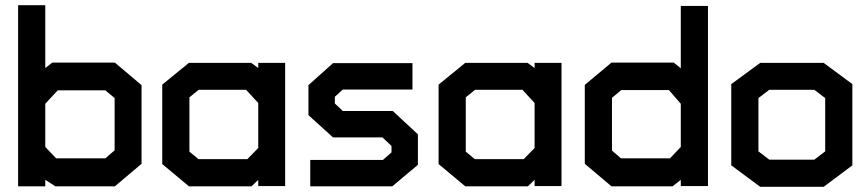

<svg xmlns="http://www.w3.org/2000/svg" viewBox="-20 -720 3354 742"><path d="M424 0H194L155 -25V0H50V-700H155V-457L182 -478H424L527 -391V-87ZM423 -341 387 -371H203L155 -319V-152L197 -108H387L423 -139Z M978 -1V-25L952 0H710L607 -86V-393L710 -477H951L978 -457V-477H1082V-1ZM978 -322 931 -373H748L712 -344V-134L747 -105H936L978 -148Z M1496 0H1179V-102H1460L1493 -131V-156L1458 -189H1267L1172 -275V-391L1267 -476H1574V-374H1305L1274 -346V-320L1305 -291H1498L1595 -201V-83Z M2046 -1V-25L2020 0H1778L1675 -86V-393L1778 -477H2019L2046 -457V-477H2150V-1ZM2046 -322 1999 -373H1816L1780 -344V-134L1815 -105H2004L2046 -148Z M2611 -1V-25L2579 0H2343L2240 -87V-392L2343 -478H2584L2611 -456V-697H2716V-1ZM2611 -319 2565 -372H2381L2345 -342V-138L2380 -108H2569L2611 -152Z M3163 2H2918L2806 -81V-395L2918 -477H3163L3274 -395V-81ZM3169 -341 3127 -373H2953L2911 -341V-135L2953 -103H3127L3169 -135Z"/></svg>

Font: Turret Road ExtraBold
Style: Regular
Weight: 800
Designer: Noponies
Foundry: Noponies
Version: Version 1.001; ttfautohint (v1.8)